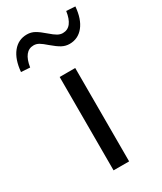

<svg xmlns="http://www.w3.org/2000/svg" viewBox="-249 -797 731 866"><g transform="rotate(-30 116.0 -364.5)"><path d="M75.6 0V-486.3H156.6V0ZM-18.3 -589.8 -64.3 -592.8Q-58.8 -655.9 -30.5 -691.2Q-2.2 -726.5 42.9 -726.5Q64.9 -726.5 83.4 -715.9Q101.9 -705.3 125.9 -684.2Q147.9 -665 161.1 -657.7Q174.4 -650.4 187.4 -650.4Q213.4 -650.4 228.9 -670.5Q244.5 -690.7 250 -729.4L296.1 -726.5Q291 -663.3 262.7 -628Q234.4 -592.8 189.8 -592.8Q169.3 -592.8 150.8 -602.6Q132.3 -612.5 105.9 -635.1Q84.8 -653.7 71.8 -661.3Q58.8 -668.8 44.8 -668.8Q19.3 -668.8 3.5 -648.9Q-12.3 -629 -18.3 -589.8Z"/></g></svg>

Font: Nunito Sans 12pt ExtraLight
Style: Regular
Weight: 200
Version: Version 3.101;gftools[0.9.27]